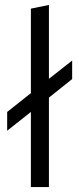

<svg xmlns="http://www.w3.org/2000/svg" viewBox="-20 -757 321 777"><path d="M105 0V-304L9 -228V-304L105 -380V-722L178 -737V-438L272 -512V-437L178 -362V0Z"/></svg>

Font: Red Hat Text VF
Style: Regular
Weight: 400
Designer: Pentagram, MCKL
Foundry: Pentagram, MCKL
Version: Version 1.023